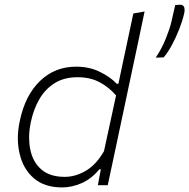

<svg xmlns="http://www.w3.org/2000/svg" viewBox="-20 -789 806 818"><path d="M244.5 9.5Q169 9.5 123.5 -30.2Q78 -70 63.5 -135Q56 -166 56 -200Q56 -236 64.5 -274.5Q87 -382.5 150.2 -443.8Q213.5 -505 304.5 -505Q360.5 -505 405.2 -483Q450 -461 477.5 -432H484.5L497.5 -494Q511 -556 523.5 -616Q536 -676 548 -731.5L596 -740Q583 -679 570.5 -618.5Q557.5 -558 544 -494L486 -220.5Q472.5 -158.5 462 -107.5Q451 -56 439 0H397L409.5 -67.5H403Q369.5 -27 328 -8.8Q286.5 9.5 244.5 9.5ZM255.5 -35.5Q301.5 -35.5 345.8 -61.5Q390 -87.5 423 -145L474.5 -382.5Q444 -417.5 404.2 -438.8Q364.5 -460 310.5 -460Q253.5 -460 213.2 -435Q173 -410 148 -367Q123 -324 111.5 -269.5Q104 -234 104 -202.5Q104 -176.5 109 -152.5Q119.5 -99 156 -67.2Q192.5 -35.5 255.5 -35.5ZM643.5 -543.5Q669.5 -582 687 -626Q704.5 -670 710.5 -697Q714.5 -715 718.5 -732.5Q722.5 -749.5 726.5 -767.5L749 -769Q766.5 -767.5 766.5 -747Q766.5 -740 764.5 -731Q757.5 -700.5 743.8 -665.2Q730 -630 712.8 -598Q695.5 -566 677.5 -544.5Z"/></svg>

Font: Heraclito ExtraLight
Style: Italic
Weight: 200
Italic angle: -12°
Designer: Kostas Bartsokas (font) & Cristiano Sobral (main changes)
Foundry: Kostas Bartsokas (font) & Cristiano Sobral (main changes)
Version: Version 1.00;July 8, 2020;FontCreator 13.0.0.2655 64-bit